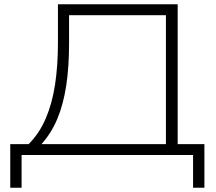

<svg xmlns="http://www.w3.org/2000/svg" viewBox="-20 -725 1009 898"><path d="M28 153V-51H114Q164 -101 194 -171Q224 -241 237.5 -329.5Q251 -418 251 -524V-705H811V-51H936V153H883V0H81V153ZM174 -51H756V-654H303V-522Q303 -410 289.5 -323Q276 -236 248 -169Q220 -102 174 -51Z"/></svg>

Font: Nunito Sans 7pt Expanded ExtraLight
Style: Regular
Weight: 250
Width: 7
Designer: Vernon Adams
Foundry: Vernon Adams
Version: Version 3.101;gftools[0.9.27]